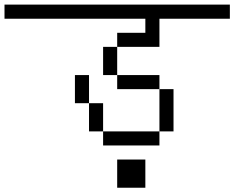

<svg xmlns="http://www.w3.org/2000/svg" viewBox="-20 -708 1040 852"><path d="M1000 -625V-687.5H0V-625H625V-562.5H500V-500H437.5Q437.5 -500 437.5 -375H500V-312.5H687.5V-125H437.5V-62.5H687.5V-125H750V-312.5H687.5V-375H500Q500 -375 500 -500H687.5Q687.5 -500 687.5 -625ZM500 0Q500 0 500 125H625Q625 125 625 0ZM437.5 -125Q437.5 -125 437.5 -250H375Q375 -250 375 -125ZM375 -250Q375 -250 375 -375H312.5Q312.5 -375 312.5 -250Z"/></svg>

Font: CalcUnifontExMono
Style: Regular
Weight: 500
Version: Version 15.0.06